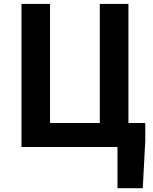

<svg xmlns="http://www.w3.org/2000/svg" viewBox="-20 -761 791 994"><path d="M588.3 213.2V0H91.3V-740.8H239V-124.3H496.7V-740.8H644.9V-124.3H732.1V-32.5L719.1 213.2Z"/></svg>

Font: Noto Sans TC Thin
Style: Regular
Weight: 100
Designer: Ryoko NISHIZUKA 西塚涼子 (kana, bopomofo & ideographs); Paul D. Hunt (Latin, Greek & Cyrillic); Sandoll Communications 산돌커뮤니
Foundry: Adobe
Version: Version 2.004-H2;hotconv 1.0.118;makeotfexe 2.5.65603